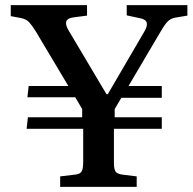

<svg xmlns="http://www.w3.org/2000/svg" viewBox="-20 -730 752 750"><path d="M215 0V-41L274 -48Q293 -50 299 -60.5Q305 -71 305 -99V-227H84L89 -272H301V-304L274 -350H87L92 -394H247L120 -607Q105 -631 93.5 -643.5Q82 -656 59 -660L22 -667V-710H320V-669L266 -662Q221 -656 248 -611L396 -362H401L544 -607Q557 -629 553 -642Q549 -655 526 -659L475 -670V-710H712V-669L664 -661Q648 -658 636.5 -647.5Q625 -637 607 -606L482 -394H612V-348H454L428 -304V-272H612V-227H425V-95Q425 -70 431 -60.5Q437 -51 457 -48L514 -41V0Z"/></svg>

Font: Literata 36pt Medium
Style: Regular
Weight: 500
Designer: Latin by Veronika Burian and Jose Scaglione. Greek by Irene Vlachou. Cyrillic by Vera Evstafieva.
Foundry: TypeTogether
Version: Version 3.002